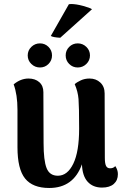

<svg xmlns="http://www.w3.org/2000/svg" viewBox="-20 -921 621 956"><path d="M567 -54Q567 -23 546.5 -5Q526 13 488 13Q443 13 416.5 -16Q390 -45 388 -103Q346 15 225 15Q143 15 105 -32Q67 -79 67 -188V-374Q67 -450 48 -501Q83 -530 122 -530Q155 -530 175.5 -512Q196 -494 196 -462L197 -208Q197 -122 212 -84Q227 -46 268 -46Q316 -46 345 -106Q374 -166 374 -280Q374 -390 371 -427.5Q368 -465 352 -502Q363 -512 382.5 -521Q402 -530 426 -530Q458 -530 479.5 -510Q501 -490 501 -456L502 -135Q502 -107 508 -95Q514 -83 528 -83Q545 -83 554 -94Q567 -75 567 -54ZM118 -645Q118 -670 136 -687.5Q154 -705 179 -705Q204 -705 221.5 -687.5Q239 -670 239 -645Q239 -620 221.5 -602.5Q204 -585 179 -585Q154 -585 136 -602.5Q118 -620 118 -645ZM307 -645Q307 -670 324.5 -687.5Q342 -705 367 -705Q392 -705 410 -687.5Q428 -670 428 -645Q428 -620 410 -602.5Q392 -585 367 -585Q342 -585 324.5 -602.5Q307 -620 307 -645ZM280 -733Q244 -735 233 -742L323 -900Q326 -901 334 -901Q359 -901 394 -891.5Q429 -882 438 -875Z"/></svg>

Font: Arima Madurai Black
Style: Regular
Weight: 900
Designer: Joana Correia and Natanael Gama
Foundry: NDISCOVER
Version: Version 1.020